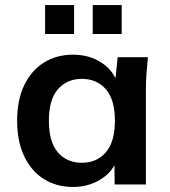

<svg xmlns="http://www.w3.org/2000/svg" viewBox="-20 -732 674 762"><path d="M270 10Q204 10 154 -21.5Q104 -53 76 -112Q48 -171 48 -253Q48 -335 76 -393.5Q104 -452 154 -483.5Q204 -515 270 -515Q334 -515 382.5 -483.5Q431 -452 447 -399H436L447 -505H567Q564 -474 561.5 -442Q559 -410 559 -379V0H435L434 -104H446Q430 -52 381 -21Q332 10 270 10ZM305 -86Q364 -86 400 -127.5Q436 -169 436 -253Q436 -337 400 -378Q364 -419 305 -419Q246 -419 210 -378Q174 -337 174 -253Q174 -169 209.5 -127.5Q245 -86 305 -86ZM348 -597V-712H463V-597ZM159 -597V-712H274V-597Z"/></svg>

Font: Mulish ExtraLight
Style: Regular
Weight: 200
Designer: Vernon Adams
Foundry: Vernon Adams
Version: Version 3.603